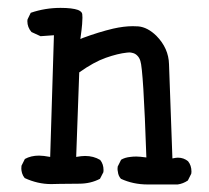

<svg xmlns="http://www.w3.org/2000/svg" viewBox="-20 -476 540 497"><path d="M475.6 -31.7Q475.6 -47.9 466.8 -58.6Q455.6 -67.9 440.4 -67.9Q436 -67.9 426.3 -65.9Q418.5 -272.5 417.5 -309.6Q416.5 -351.1 384.8 -383.3Q362.3 -405.3 338.4 -407.7Q331.5 -408.2 323.7 -408.2Q300.8 -408.2 272.9 -401.9Q235.8 -393.1 194.8 -377.9L188 -375Q191.9 -402.8 192.6 -413.6Q193.4 -424.3 193.4 -430.2Q193.4 -436 192.9 -439.5Q192.4 -442.9 189.9 -445.3Q187.5 -447.8 182.1 -450.2Q167 -455.6 136.7 -455.6Q96.7 -455.6 59.6 -442.9L51.3 -425.8Q50.8 -423.3 50.8 -421.4Q50.8 -405.3 61.5 -393.1L85 -382.3L119.6 -384.8L109.9 -69.8Q91.8 -73.2 81.1 -73.2Q60.1 -73.2 44.4 -64.5L35.6 -46.9Q35.2 -43.9 35.2 -39.3Q35.2 -34.7 37.1 -27.8Q39.1 -21 43.9 -15.1Q77.6 0.5 112.3 0.5Q114.3 0.5 134.3 0Q154.3 -0.5 184.6 -0.5Q214.8 -0.5 238.8 -13.2L247.6 -30.3Q248 -33.2 248 -35.6Q248 -51.3 239.3 -62Q222.2 -72.3 200.2 -72.3Q191.4 -72.3 177.2 -69.8L185.1 -288.6Q222.7 -315.4 253.9 -326.4Q285.2 -337.4 308.6 -339.8Q311 -340.3 314.9 -340.3Q318.8 -340.3 324.7 -338.6Q330.6 -336.9 335.4 -332Q340.8 -326.7 343.3 -318.4Q351.1 -296.9 358.9 -68.4Q341.3 -70.8 332.8 -70.8Q324.2 -70.8 317.4 -69.8Q303.2 -68.4 293.5 -62.5L284.7 -44.9Q284.2 -42 284.2 -38.8Q284.2 -35.6 285.2 -31.2Q286.1 -21 293 -13.2Q324.7 1.5 362.3 1.5H439.9Q454.1 -0.5 466.3 -8.8L475.1 -26.4Q475.6 -29.3 475.6 -31.7Z"/></svg>

Font: Bakudai
Style: Light
Weight: 300
Version: Version 1.48